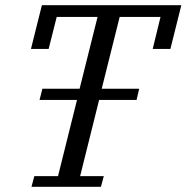

<svg xmlns="http://www.w3.org/2000/svg" viewBox="-20 -718 717 738"><path d="M112 -41H203L276 -334H132L143 -377H286L355 -653H198L167 -530H99L141 -698H677L635 -530H567L597 -653H440L371 -377H515L505 -334H361L288 -41H379L368 0H101Z"/></svg>

Font: IBM Plex Serif
Style: Italic
Weight: 400
Italic angle: -14°
Designer: Mike Abbink, Paul van der Laan, Pieter van Rosmalen
Foundry: Bold Monday
Version: Version 3.001